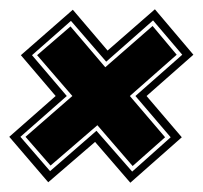

<svg xmlns="http://www.w3.org/2000/svg" viewBox="-22 -456 437 414"><path d="M259 -62 183 -150 82 -63 -2 -161 98 -249 23 -337 135 -435 210 -347 312 -436 395 -338 294 -249 370 -160ZM263 -86 346 -160 270 -249 371 -338 308 -412 207 -323 131 -411 47 -337 122 -249 22 -161 86 -87 186 -174ZM264 -98 188 -186 87 -99 33 -161 134 -249 58 -337 130 -399 205 -311 307 -400 359 -338 258 -249 334 -160Z"/></svg>

Font: Alumni Sans Collegiate One SC
Style: Italic
Weight: 400
Italic angle: -8°
Designer: Robert E. Leuschke
Foundry: Robert E. Leuschke
Version: Version 1.100